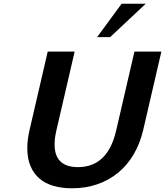

<svg xmlns="http://www.w3.org/2000/svg" viewBox="-20 -1000 889 1034"><path d="M127 -203Q127 -248 139 -299L237 -722H382L284 -299Q279 -278 276.5 -259Q274 -240 274 -222Q274 -100 400 -100Q561 -100 606 -299L704 -722H849L751 -299Q734 -227 700 -169Q666 -111 617 -70.5Q568 -30 505 -8Q442 14 368 14Q314 14 269.5 1.5Q225 -11 193.5 -37.5Q162 -64 144.5 -105Q127 -146 127 -203ZM573 -800H503L635 -980H765Z"/></svg>

Font: Perun
Style: Bold Italic
Weight: 700
Italic angle: -12°
Foundry: Copyright (c) Stefan Peev, Context Ltd, 2016
Version: Version 1.027